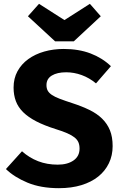

<svg xmlns="http://www.w3.org/2000/svg" viewBox="-20 -967 640 1004"><path d="M569 -203Q569 -154 549.5 -113.5Q530 -73 494 -44Q458 -15 406 1Q354 17 288 17Q193 17 123.5 -12Q54 -41 11 -83L95 -176Q133 -142 179.5 -124Q226 -106 282 -106Q333 -106 364.5 -128Q396 -150 396 -190Q396 -209 390 -223Q384 -237 369.5 -248.5Q355 -260 331 -270.5Q307 -281 271 -292Q211 -311 169.5 -332.5Q128 -354 101.5 -380Q75 -406 63 -438Q51 -470 51 -509Q51 -557 71.5 -594.5Q92 -632 128 -658Q164 -684 211.5 -697.5Q259 -711 313 -711Q392 -711 453.5 -687.5Q515 -664 560 -621L482 -531Q447 -560 407 -574.5Q367 -589 326 -589Q279 -589 251 -572Q223 -555 223 -522Q223 -505 229.5 -493Q236 -481 251.5 -470.5Q267 -460 293.5 -450Q320 -440 360 -427Q409 -411 448 -392Q487 -373 514 -346.5Q541 -320 555 -285.5Q569 -251 569 -203ZM317 -862 450 -947 507 -882 366 -751H268L126 -882L184 -947Z"/></svg>

Font: Qzxlaeiskcpccdgjqmyffctclhy
Style: Regular
Weight: 700
Monospace: yes
Designer: Carrois Corporate & Edenspiekermann
Foundry: Carrois Corporate GbR & Edenspiekermann AG
Version: Version 2.001